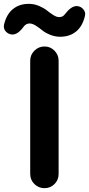

<svg xmlns="http://www.w3.org/2000/svg" viewBox="-65 -983 465 1003"><path d="M92.8 -74.2V-666Q92.8 -696.3 114.7 -718.3Q136.7 -740.2 167.5 -740.2Q198.2 -740.2 219.7 -718.3Q241.2 -696.3 241.2 -666V-74.2Q241.2 -43 219.7 -21.5Q198.2 0 167.5 0Q136.7 0 114.7 -21.5Q92.8 -43 92.8 -74.2ZM249 -791Q221.7 -791 195.8 -801.8Q169.9 -812.5 154.3 -825.7Q138.7 -838.9 121.1 -849.6Q103.5 -860.4 89.8 -860.4Q71.3 -860.4 58.6 -843.8Q29.3 -802.7 0 -802.7Q-2 -802.7 -2.9 -802.7Q-23.4 -804.7 -36.1 -820.3Q-44.9 -831.1 -44.9 -844.7Q-44.9 -849.6 -43.9 -854.5Q-31.2 -908.2 2.4 -935.5Q36.1 -962.9 85 -962.9Q113.3 -962.9 138.7 -952.1Q164.1 -941.4 179.7 -928.7Q195.3 -916 212.9 -904.8Q230.5 -893.6 244.1 -893.6Q263.7 -893.6 274.4 -909.2Q306.6 -951.2 335 -951.2Q335.9 -951.2 336.9 -951.2Q357.4 -950.2 370.1 -934.6Q379.9 -922.9 379.9 -910.2Q379.9 -905.3 378.9 -900.4Q366.2 -845.7 332.5 -818.4Q298.8 -791 249 -791Z"/></svg>

Font: Gen Jyuu GothicX Bold
Style: Bold
Weight: 700
Designer: Ryoko NISHIZUKA (kana &amp; ideographs); Paul D. Hunt (Latin, Greek &amp; Cyrillic); Wenlong ZHANG (bopomofo); Sandoll C
Version: Version 1.058.20140828